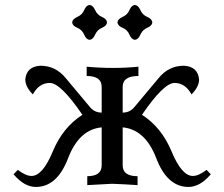

<svg xmlns="http://www.w3.org/2000/svg" viewBox="-20 -739 897 768"><path d="M733.9 8.8Q648.9 8.8 605 -106.2Q561 -221.2 470.7 -229.5V-77.6Q470.7 -34.2 530.3 -34.2V1.5Q480 -2 428.2 -3.9L329.1 1.5V-34.2Q386.7 -34.2 386.7 -77.6V-229.5Q296.4 -221.2 252.4 -106.2Q208.5 8.8 123.5 8.8Q77.1 8.8 34.2 -42L51.3 -59.6Q83 -35.2 106 -35.2Q150.4 -35.2 190.7 -132.3Q231 -229.5 309.6 -279.8Q222.7 -407.2 179.2 -407.2Q136.2 -407.2 111.3 -361.3Q81.1 -392.1 81.1 -421.4Q86.4 -473.1 141.6 -476.1Q202.6 -476.1 242.7 -426.8L340.8 -309.6Q358.9 -288.6 386.7 -288.6V-391.6Q386.7 -435.1 326.7 -435.1V-472.2Q377 -467.3 433.6 -467.3Q483.9 -467.3 533.7 -472.2V-435.1Q470.7 -435.1 470.7 -391.6V-288.6Q498.5 -288.6 516.6 -309.6L614.7 -426.8Q654.8 -476.1 715.8 -476.1Q771 -473.1 776.4 -421.4Q776.4 -392.1 746.1 -361.3Q721.2 -407.2 678.2 -407.2Q634.8 -407.2 547.9 -279.8Q626.5 -229.5 666.7 -132.3Q707 -35.2 751.5 -35.2Q774.4 -35.2 806.2 -59.6L823.2 -42Q780.3 8.8 733.9 8.8ZM519.5 -579.6Q505.9 -581.1 497.8 -600.3Q489.7 -619.6 470.5 -627.7Q451.2 -635.7 449.7 -649.4Q451.2 -663.1 470.5 -671.4Q489.7 -679.7 497.8 -698.7Q505.9 -717.8 519.5 -719.2Q533.2 -717.8 541.5 -698.7Q549.8 -679.7 568.8 -671.4Q587.9 -663.1 589.4 -649.4Q587.9 -635.7 568.8 -627.7Q549.8 -619.6 541.5 -600.3Q533.2 -581.1 519.5 -579.6ZM338.4 -579.6Q324.7 -581.1 316.7 -600.3Q308.6 -619.6 289.3 -627.7Q270 -635.7 268.6 -649.4Q270 -663.1 289.3 -671.4Q308.6 -679.7 316.7 -698.7Q324.7 -717.8 338.4 -719.2Q352.1 -717.8 360.4 -698.7Q368.7 -679.7 387.7 -671.4Q406.7 -663.1 408.2 -649.4Q406.7 -635.7 387.7 -627.7Q368.7 -619.6 360.4 -600.3Q352.1 -581.1 338.4 -579.6Z"/></svg>

Font: Kelvinch
Style: Regular
Weight: 400
Designer: Paul James MIller
Foundry: High-Logic / Made with FontCreator
Version: Version 3.30 September 23, 2016